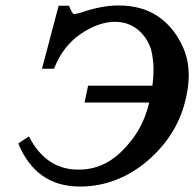

<svg xmlns="http://www.w3.org/2000/svg" viewBox="-20 -683 712 704"><path d="M195 -662H233Q245 -631 252 -631Q254 -631 259 -632.5Q264 -634 274 -636Q315 -650 349.5 -656.5Q384 -663 414 -663Q502 -663 561.5 -621.5Q621 -580 653 -505Q672 -460 672 -406Q672 -370 663 -329Q635 -193 524 -96Q470 -49 406.5 -24Q343 1 273 1Q112 1 47 -157L86 -183Q148 -61 268 -61Q328 -61 377 -90Q426 -119 470 -179Q490 -207 504 -238Q518 -269 527 -307H290L303 -369H539Q543 -401 543 -428Q543 -453 537.5 -485.5Q532 -518 512 -546Q470 -603 402 -603Q341 -603 275 -558Q210 -513 178 -431H134Z"/></svg>

Font: New Athena Unicode
Style: Bold Italic
Weight: 700
Designer: J. Rusten 1997; rev. by R. Hancock 2001, 2002, rev. by D. Mastronarde 2002-2021
Foundry: Society for Classical Studies (formerly American Philological Association)
Version: Version 5.008